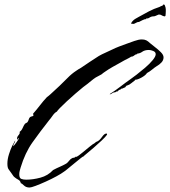

<svg xmlns="http://www.w3.org/2000/svg" viewBox="-20 -779 760 857"><path d="M112 58Q96 58 86.5 48.5Q77 39 73 39Q71 28 61.5 23Q52 18 45 12Q41 9 38.5 5Q36 1 33 -3Q23 -17 18 -24Q13 -31 13 -49Q13 -68 20 -90.5Q27 -113 35 -129Q37 -133 41.5 -140.5Q46 -148 47 -151H48Q47 -144 43 -138.5Q39 -133 39 -126Q43 -129 53 -143Q63 -157 64 -161Q63 -161 63 -161.5Q63 -162 63 -162H61Q60 -161 60 -159Q60 -157 58 -155Q56 -159 56 -161Q56 -168 61 -173.5Q66 -179 68 -184V-191Q76 -196 81 -207.5Q86 -219 91 -226Q94 -229 98 -230.5Q102 -232 104 -236Q107 -241 108.5 -246.5Q110 -252 114 -256Q118 -259 124 -260Q130 -261 130 -268L127 -267L128 -272Q144 -290 158.5 -309Q173 -328 189 -345Q194 -349 198 -352Q202 -355 206 -359Q216 -368 226 -377.5Q236 -387 246 -396Q264 -413 282 -431.5Q300 -450 320 -463Q325 -467 330.5 -470Q336 -473 341 -476Q361 -490 381 -503Q401 -516 421 -529Q435 -537 450 -543.5Q465 -550 479 -557Q495 -565 512 -571.5Q529 -578 546 -584Q560 -589 579.5 -596Q599 -603 613 -603Q625 -603 633 -599Q641 -595 649 -587Q657 -580 671.5 -569Q686 -558 698 -546Q710 -534 710 -523Q710 -510 700.5 -500Q691 -490 680 -484Q669 -477 659 -468.5Q649 -460 636 -453Q630 -443 612 -433Q594 -423 583 -423V-421Q576 -416 566.5 -408Q557 -400 549 -398Q548 -397 545 -397Q544 -396 542 -393.5Q540 -391 539 -390V-389Q534 -388 530 -385.5Q526 -383 521 -383Q518 -378 512 -378Q511 -376 508 -374.5Q505 -373 504 -370H503L500 -371Q497 -367 493 -367Q489 -367 484 -365Q483 -364 478 -361Q473 -358 471 -358H470L471 -360Q495 -375 517.5 -392.5Q540 -410 563 -426Q572 -432 590 -446Q608 -460 628 -477Q648 -494 661.5 -510.5Q675 -527 675 -537Q675 -547 664 -551.5Q653 -556 645 -556Q626 -556 615 -548Q604 -540 593 -540L592 -537Q585 -537 579 -531.5Q573 -526 565 -526Q563 -524 553.5 -519Q544 -514 534 -509Q524 -504 520 -501Q502 -491 484 -481Q466 -471 449 -459Q445 -457 441 -453.5Q437 -450 433 -447L407 -433Q406 -433 397 -426Q388 -419 379.5 -412Q371 -405 371 -405Q366 -402 351 -390Q336 -378 316.5 -361Q297 -344 278.5 -327Q260 -310 247.5 -297Q235 -284 234 -281Q224 -276 215 -263Q206 -250 199 -242Q158 -190 125 -143.5Q92 -97 72 -31Q70 -24 68 -16.5Q66 -9 66 -1Q66 16 75 19.5Q84 23 97 23Q127 23 160.5 14Q194 5 217 -20Q234 -29 247 -34.5Q260 -40 276 -49Q282 -53 288.5 -61.5Q295 -70 302 -73Q308 -76 308.5 -75Q309 -74 310 -74.5Q311 -75 318 -79V-81L320 -79H322Q330 -83 347.5 -97.5Q365 -112 381 -125Q397 -138 401 -139Q403 -141 407 -144Q411 -147 415 -148Q425 -153 435.5 -168Q446 -183 455 -183Q458 -183 458 -178Q451 -168 434 -152Q417 -136 398.5 -120Q380 -104 366.5 -93Q353 -82 353 -81Q350 -81 338.5 -71.5Q327 -62 312 -50Q297 -38 284 -27Q271 -16 266 -13Q254 -4 232 8Q210 20 184.5 31.5Q159 43 139 50.5Q119 58 112 58ZM567 -672Q567 -672 566.5 -673Q566 -674 566 -675Q566 -679 572 -685Q577 -691 585 -695.5Q593 -700 600 -704Q623 -717 645 -728.5Q667 -740 692 -748Q695 -750 698.5 -751.5Q702 -753 706 -754Q706 -757 710 -759Q715 -759 716.5 -753Q718 -747 719 -745Q720 -741 720 -737Q720 -733 720 -729Q720 -722 719.5 -717.5Q719 -713 719 -713Q720 -713 718.5 -709Q717 -705 714 -706Q707 -707 701 -711Q695 -715 688 -714Q684 -713 681 -711Q678 -709 674 -708Q670 -706 664.5 -706Q659 -706 654 -704Q649 -702 645 -699Q641 -696 634 -697Q632 -697 632 -693Q628 -695 617 -689.5Q606 -684 602 -682Q602 -681 600 -681H599Q594 -681 589 -678Q584 -675 579 -673Q577 -672 574.5 -672.5Q572 -673 570 -673Q570 -672 567 -672Z"/></svg>

Font: Cherish
Style: Regular
Weight: 400
Designer: Robert E. Leuschke
Foundry: Robert E. Leuschke
Version: Version 1.005